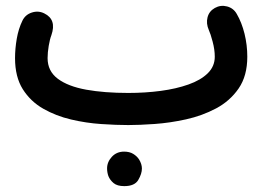

<svg xmlns="http://www.w3.org/2000/svg" viewBox="-20 -382 910 660"><path d="M31.7 -182.1Q31.7 -214.4 37.6 -248.8Q43.5 -283.2 57.1 -311Q66.9 -331.5 89.4 -338.9Q111.8 -346.2 132.3 -335.9Q175.3 -314.9 156.7 -261.2Q151.4 -247.6 147.5 -224.6Q143.6 -201.7 143.6 -182.1Q143.6 -137.7 178.7 -111.3Q213.9 -85 276.4 -73.7Q338.9 -62.5 420.9 -62.5Q479.5 -62.5 532.7 -69.6Q585.9 -76.7 627.9 -91.6Q669.9 -106.4 694.1 -130.1Q718.3 -153.8 718.3 -187Q718.3 -211.4 710.9 -239Q703.6 -266.6 697.8 -278.8Q688 -301.3 693.4 -322.3Q698.7 -343.3 718.3 -354.5Q738.3 -365.7 760.5 -359.9Q782.7 -354 793.9 -334Q811 -304.7 820.6 -265.9Q830.1 -227.1 830.1 -187Q830.1 -121.1 800.3 -77.9Q770.5 -34.7 722.7 -9.3Q674.8 16.1 619.4 28.3Q564 40.5 511.5 44.2Q459 47.9 420.9 47.9Q379.4 47.9 327.9 44.4Q276.4 41 224.4 28.8Q172.4 16.6 128.7 -8.3Q85 -33.2 58.3 -75.4Q31.7 -117.7 31.7 -182.1ZM348.1 196.8Q348.1 174.8 364.5 157Q380.9 139.2 406.7 139.2Q425.3 139.2 438 147Q450.7 154.8 458 166Q467.8 182.1 467.8 197.3Q467.8 215.3 455.3 236.6Q442.9 257.8 407.2 257.8Q382.8 257.8 370.4 247.3Q357.9 236.8 352.5 223.1Q348.1 210.4 348.1 196.8Z"/></svg>

Font: Mikhak SemiBold
Style: Regular
Weight: 600
Designer: Amin Abedi
Version: Version 3.3